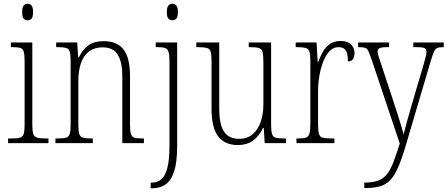

<svg xmlns="http://www.w3.org/2000/svg" viewBox="-20 -762 2382 1022"><path d="M23 0V-25H42Q72 -25 86.5 -29Q101 -33 106 -49Q111 -65 111 -98V-435Q111 -470 106.5 -486Q102 -502 88.5 -506.5Q75 -511 48 -511H38V-536H152V-99Q152 -65 157 -49.5Q162 -34 177 -29.5Q192 -25 221 -25H238V0ZM127 -654Q114 -654 106 -663Q98 -672 98 -698Q98 -723 106 -732.5Q114 -742 127 -742Q140 -742 148 -732.5Q156 -723 156 -698Q156 -672 148 -663Q140 -654 127 -654Z M275 0V-25H287Q317 -25 331.5 -29Q346 -33 351 -49Q356 -65 356 -99V-438Q356 -472 351 -487.5Q346 -503 331.5 -507Q317 -511 289 -511H279V-536H391L396 -456H399Q421 -500 452 -521.5Q483 -543 532 -543Q604 -543 638 -498Q672 -453 672 -359V-99Q672 -65 677 -49Q682 -33 696 -29Q710 -25 739 -25H746V0H631V-361Q631 -429 607.5 -469.5Q584 -510 526 -510Q484 -510 455 -489Q426 -468 411.5 -427.5Q397 -387 397 -331V-98Q397 -64 402 -48.5Q407 -33 422 -29Q437 -25 466 -25H474V0Z M782 240V210H788Q818 210 838.5 192.5Q859 175 870.5 132.5Q882 90 882 15V-437Q882 -470 877 -486Q872 -502 859 -506.5Q846 -511 821 -511H809V-536H923V14Q923 104 906 153Q889 202 859.5 221Q830 240 793 240ZM897 -654Q885 -654 876.5 -663Q868 -672 868 -698Q868 -723 876.5 -732.5Q885 -742 897 -742Q910 -742 918.5 -732.5Q927 -723 927 -698Q927 -672 918.5 -663Q910 -654 897 -654Z M1245 10Q1178 10 1142 -35.5Q1106 -81 1106 -184V-439Q1106 -473 1101 -488Q1096 -503 1080.5 -507Q1065 -511 1034 -511H1025V-536H1147V-184Q1147 -132 1157 -96Q1167 -60 1190.5 -41.5Q1214 -23 1253 -23Q1297 -23 1325.5 -48Q1354 -73 1368 -114.5Q1382 -156 1382 -205V-429Q1382 -467 1377.5 -484.5Q1373 -502 1358 -506.5Q1343 -511 1311 -511H1304V-536H1423V-101Q1423 -65 1428 -49Q1433 -33 1448 -29Q1463 -25 1492 -25H1502V0H1389L1384 -81H1380Q1361 -40 1328.5 -15Q1296 10 1245 10Z M1558 0V-25H1564Q1593 -25 1607 -29Q1621 -33 1626.5 -49Q1632 -65 1632 -100V-438Q1632 -472 1627 -487.5Q1622 -503 1606.5 -507Q1591 -511 1560 -511H1554V-536H1665L1671 -431H1673Q1683 -458 1697.5 -484.5Q1712 -511 1735.5 -527.5Q1759 -544 1793 -544Q1830 -544 1848.5 -525.5Q1867 -507 1867 -479Q1867 -460 1859 -447.5Q1851 -435 1832 -435Q1832 -458 1828 -475Q1824 -492 1813.5 -501.5Q1803 -511 1781 -511Q1755 -511 1734.5 -490Q1714 -469 1700.5 -434Q1687 -399 1680 -358Q1673 -317 1673 -276V-99Q1673 -64 1678 -48.5Q1683 -33 1698 -29Q1713 -25 1741 -25H1760V0Z M1919 210Q1965 210 1993.5 199Q2022 188 2041 163.5Q2060 139 2075 99Q2090 59 2108 2L1955 -454Q1946 -480 1939.5 -492.5Q1933 -505 1922 -508Q1911 -511 1888 -511H1886V-536H2051V-511H2042Q2010 -511 2000 -505.5Q1990 -500 1990 -487Q1990 -478 1995.5 -460.5Q2001 -443 2011 -414L2074 -223Q2086 -187 2096.5 -153.5Q2107 -120 2115.5 -92.5Q2124 -65 2128 -46Q2135 -75 2145.5 -112Q2156 -149 2169 -195L2235 -419Q2241 -441 2245.5 -458Q2250 -475 2250 -486Q2250 -499 2241 -505Q2232 -511 2199 -511H2180V-536H2342V-511H2338Q2318 -511 2307.5 -506.5Q2297 -502 2290 -486.5Q2283 -471 2273 -438L2140 12Q2119 83 2099.5 128Q2080 173 2057 197Q2034 221 2001.5 230Q1969 239 1922 239H1919Z"/></svg>

Font: Noto Serif Khmer Condensed ExtraLight
Style: Regular
Weight: 250
Width: 3
Designer: Danh Hong and the Monotype Design Team
Foundry: Monotype Imaging Inc.
Version: Version 2.004